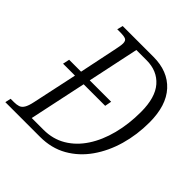

<svg xmlns="http://www.w3.org/2000/svg" viewBox="-208 -858 1002 1002"><g transform="rotate(45 292.5 -357.0)"><path d="M-19 0 -12 -32H13Q32 -32 46 -36.5Q60 -41 70 -57Q80 -73 87 -107L140 -355H52L60 -392H148L192 -604Q194 -614 196.5 -627.5Q199 -641 199 -651Q199 -672 186 -677Q173 -682 151 -682H125L133 -714H360Q467 -714 527.5 -648Q588 -582 588 -457Q588 -366 564.5 -284Q541 -202 496 -138Q451 -74 386 -37Q321 0 237 0ZM224 -39Q293 -39 347.5 -71.5Q402 -104 440 -162Q478 -220 498 -297.5Q518 -375 518 -464Q518 -571 472 -623.5Q426 -676 348 -676H272L212 -392H370L363 -355H204L137 -39Z"/></g></svg>

Font: Noto Serif Condensed Light
Style: Italic
Weight: 300
Width: 3
Italic angle: -12°
Designer: Monotype Design Team
Foundry: Monotype Imaging Inc.
Version: Version 2.014; ttfautohint (v1.8.4.7-5d5b)